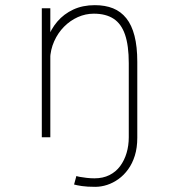

<svg xmlns="http://www.w3.org/2000/svg" viewBox="-20 -532 690 744"><path d="M349 192Q317.5 192 297.5 189Q277.5 186 267 183L276 150Q279 151.5 289.8 153.5Q300.5 155.5 315.5 157.2Q330.5 159 346 159Q379 159 404 146.5Q429 134 445.5 111.8Q462 89.5 470.5 60.8Q479 32 479 0L512 -2V2Q512 40.5 502.5 71Q493 101.5 476.5 124.2Q460 147 439 162Q418 177 395 184.5Q372 192 349 192ZM142 0V-500H175V-402V0ZM479 0V-287Q479 -355.5 464.5 -397.8Q450 -440 420 -459.5Q390 -479 343.5 -479Q311.5 -479 281.8 -465.8Q252 -452.5 228.2 -428.5Q204.5 -404.5 190 -372.2Q175.5 -340 174 -302H150.5Q150.5 -343.5 163.8 -381.2Q177 -419 202.2 -448.5Q227.5 -478 264 -495Q300.5 -512 347.5 -512Q387.5 -512 418 -499.8Q448.5 -487.5 469.5 -461.2Q490.5 -435 501.2 -393.2Q512 -351.5 512 -292V0Z"/></svg>

Font: Trispace Thin
Style: Regular
Weight: 100
Designer: Tyler Finck
Foundry: Etcetera Type Company
Version: Version 1.210